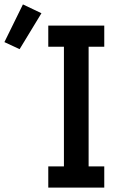

<svg xmlns="http://www.w3.org/2000/svg" viewBox="-96 -851 616 871"><path d="M123 0V-96H194V-639H123V-735H377V-639H306V-96H377V0ZM-7 -628 -76 -660 8 -831 92 -791Z"/></svg>

Font: Iosevka SS08 Regular
Style: Bold
Weight: 700
Monospace: yes
Designer: Belleve Invis
Foundry: Belleve Invis
Version: Version 16.3.4; ttfautohint (v1.8.4)